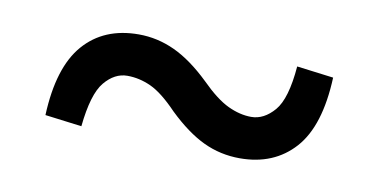

<svg xmlns="http://www.w3.org/2000/svg" viewBox="-33 -459 558 283"><g transform="rotate(10 246.0 -317.0)"><path d="M265 -343Q288 -320 306 -311.5Q324 -303 341 -303Q360 -303 375.5 -321Q391 -339 395 -388L450 -381Q447 -308 416.5 -274Q386 -240 335 -240Q306 -240 280.5 -252Q255 -264 227 -291Q204 -315 186.5 -323Q169 -331 151 -331Q132 -331 117 -313Q102 -295 97 -246L42 -253Q45 -325 75 -359.5Q105 -394 157 -394Q185 -394 211 -382Q237 -370 265 -343Z"/></g></svg>

Font: Lisu Bosa SemiBold
Style: Regular
Weight: 600
Designer: David Morse, Annie Olsen, Victor Gaultney, Frank Grießhammer (Latin)
Foundry: SIL International
Version: Version 2.000